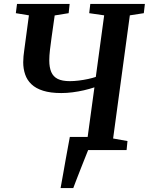

<svg xmlns="http://www.w3.org/2000/svg" viewBox="-20 -763 756 976"><path d="M288 193Q294 160 300.8 122Q307.5 84 314 47.2Q320.5 10.5 326.2 -19.5Q332 -49.5 335 -67H447.5L428 0Q424.5 9 414.2 34.5Q404 60 391.5 91.8Q379 123.5 368.2 151.5Q357.5 179.5 352.5 193ZM329 0 334.5 -46 424.5 -59 460 -319Q434.5 -310.5 406.2 -304Q378 -297.5 349 -293.8Q320 -290 291.5 -290Q236.5 -290 199.2 -301.8Q162 -313.5 139.8 -334.8Q117.5 -356 107.8 -384.8Q98 -413.5 98 -446.5Q98 -461.5 99.5 -477.2Q101 -493 103 -506L127 -685L60.5 -696L66.5 -743H334L329 -696L258 -684.5L242 -571.5Q237.5 -540 234 -509.8Q230.5 -479.5 230.5 -455.5Q230.5 -420.5 240.5 -397Q250.5 -373.5 273.2 -362Q296 -350.5 335 -350.5Q356 -350.5 380.5 -353.5Q405 -356.5 428 -361.5Q451 -366.5 467 -372L509.5 -685L433.5 -696L439 -743H716.5L711 -696L640 -685L555 -59L628 -46L623.5 0Z"/></svg>

Font: Merriweather 20pt SemiBold
Style: Italic
Weight: 600
Italic angle: -7.8°
Version: Version 2.101